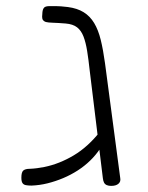

<svg xmlns="http://www.w3.org/2000/svg" viewBox="-20 -600 485 629"><path d="M344 9Q336 9 330 6.5Q324 4 321 -1.5Q318 -7 317 -16L274 -368Q270 -405 265.5 -433Q261 -461 253.5 -480.5Q246 -500 232.5 -510.5Q219 -521 195 -523Q170 -525 153.5 -525.5Q137 -526 130 -528Q124 -530 121 -534Q118 -538 118 -545L119 -560Q120 -570 124.5 -575Q129 -580 143 -580Q148 -580 162.5 -580Q177 -580 202 -577Q233 -573 254 -560Q275 -547 288.5 -524.5Q302 -502 310 -469.5Q318 -437 324 -393L374 -16Q376 -5 368 2Q360 9 344 9ZM83 8Q72 8 64.5 6.5Q57 5 53.5 -0.5Q50 -6 50 -18Q50 -36 56.5 -41.5Q63 -47 78 -47Q101 -48 125.5 -53Q150 -58 174 -67.5Q198 -77 221.5 -91Q245 -105 266.5 -124.5Q288 -144 307 -168L308 -113Q294 -92 275.5 -74Q257 -56 234.5 -41.5Q212 -27 187 -16.5Q162 -6 136 0.5Q110 7 83 8Z"/></svg>

Font: Fredoka Light
Style: Regular
Weight: 300
Designer: Ben Nathan
Foundry: Milena B. Brandão, Ben Nathan
Version: Version 2.001